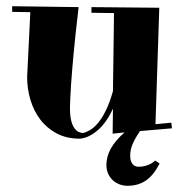

<svg xmlns="http://www.w3.org/2000/svg" viewBox="-20 -412 602 615"><path d="M490.2 -387.2 478 -14.2 528.8 -19 530.8 -1 428.2 7.8Q414.6 27.8 405.8 47.1Q397 66.4 397 86.9Q397 103.5 404.1 112.8Q411.1 122.1 423.8 122.1Q436.5 122.1 446.5 119.1Q456.5 116.2 463.4 112.3Q471.2 107.9 477.1 102.1L491.2 111.8Q472.7 148.4 448 165.8Q423.3 183.1 388.2 183.1Q374 183.1 361.6 178Q349.1 172.9 340.1 164.1Q331.1 155.3 325.9 143.1Q320.8 130.9 320.8 116.2Q320.8 62.5 378.9 12.2L340.8 16.1L341.8 -64Q333.5 -45.9 324.7 -32.2Q315.9 -18.6 306.9 -8.5Q297.9 1.5 289.1 8.5Q280.3 15.6 272.5 20Q253.9 30.8 235.8 32.2Q193.4 32.2 161.6 15.4Q129.9 -1.5 108.9 -29.3Q87.9 -57.1 77.4 -92.5Q66.9 -127.9 66.9 -165L77.1 -373L19 -374V-392.1L231.9 -389.2Q221.2 -299.8 215.6 -238.5Q210 -177.2 207.5 -139.2Q204.6 -94.2 204.1 -66.9Q204.1 -41.5 208 -25.9Q211.9 -10.3 218.3 -1.5Q224.6 7.3 231.9 10.5Q239.3 13.7 246.1 14.2Q256.3 11.7 268.8 4.4Q281.2 -2.9 294.2 -18.3Q307.1 -33.7 319.3 -58.6Q331.5 -83.5 341.8 -120.1L345.2 -370.1L272.9 -371.1V-389.2Z"/></svg>

Font: Purple Purse
Style: Regular
Weight: 400
Designer: Astigmatic (AOETI)
Foundry: Astigmatic (AOETI)
Version: Version 1.000